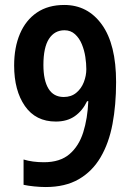

<svg xmlns="http://www.w3.org/2000/svg" viewBox="-20 -744 531 774"><path d="M448 -413Q448 -321 433.5 -244Q419 -167 385.5 -110Q352 -53 297.5 -21.5Q243 10 164 10Q143 10 118 7.5Q93 5 75 1V-101Q111 -90 157 -90Q222 -90 260 -122.5Q298 -155 315.5 -210.5Q333 -266 336 -336H331Q313 -298 282 -276Q251 -254 205 -254Q124 -254 80.5 -316.5Q37 -379 37 -480Q37 -553 60.5 -608Q84 -663 129 -693.5Q174 -724 239 -724Q334 -724 391 -644.5Q448 -565 448 -413ZM240 -622Q200 -622 177.5 -587.5Q155 -553 155 -482Q155 -420 175.5 -386.5Q196 -353 237 -353Q267 -353 287.5 -370Q308 -387 318 -413Q328 -439 328 -465Q328 -488 324 -514.5Q320 -541 310 -565.5Q300 -590 282.5 -606Q265 -622 240 -622Z"/></svg>

Font: Noto Sans Lao Looped Condensed SemiBold
Style: Regular
Weight: 600
Width: 3
Designer: Mark Frömberg, Ben Mitchell
Foundry: The Fontpad Ltd
Version: Version 1.002; ttfautohint (v1.8.4.7-5d5b)